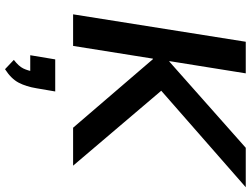

<svg xmlns="http://www.w3.org/2000/svg" viewBox="-140 -606 1023 784"><g transform="rotate(90 372.0 -213.5)"><path d="M38 0 150 -705H279L229 -393H231L583 -705H744L325 -338L321 -394L656 0H501L221 -326H219L167 0ZM262 278 224 242Q250 222 259 203.5Q268 185 272 160L297 175H205L222 73H353L340 149Q333 192 317 222.5Q301 253 262 278Z"/></g></svg>

Font: Mulish ExtraLight
Style: Italic
Weight: 200
Italic angle: -9°
Designer: Vernon Adams
Foundry: Vernon Adams
Version: Version 3.603